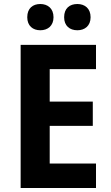

<svg xmlns="http://www.w3.org/2000/svg" viewBox="-20 -938 554 958"><path d="M116 -852C116 -809 144 -787 181 -787C218 -787 247 -809 247 -852C247 -896 218 -918 181 -918C144 -918 116 -897 116 -852ZM300 -852C300 -809 328 -787 366 -787C403 -787 432 -809 432 -852C432 -896 403 -918 366 -918C328 -918 300 -897 300 -852ZM459 0V-122H228V-310H443V-431H228V-593H459V-714H83V0Z"/></svg>

Font: Noto Sans Telugu SemiCondensed
Style: Bold
Weight: 700
Width: 4
Designer: Jelle Bosma - Monotype Design Team
Foundry: Monotype Imaging Inc.
Version: Version 2.005